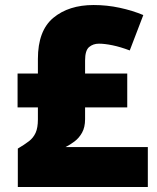

<svg xmlns="http://www.w3.org/2000/svg" viewBox="-20 -745 626 765"><path d="M353 -725Q406 -725 457 -714Q508 -703 551 -685L497 -544Q460 -558 428.5 -564.5Q397 -571 374 -571Q351 -571 335 -557.5Q319 -544 319 -504V-452H487V-317H319V-270Q319 -238 307 -216.5Q295 -195 277 -181.5Q259 -168 241 -159H569V0H51V-153Q78 -169 95.5 -182.5Q113 -196 122 -216Q131 -236 131 -269V-317H50V-452H131V-510Q131 -623 192.5 -674Q254 -725 353 -725Z"/></svg>

Font: Noto Sans Black
Style: Regular
Weight: 900
Designer: Monotype Design Team
Foundry: Monotype Imaging Inc.
Version: Version 2.007